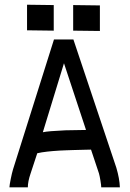

<svg xmlns="http://www.w3.org/2000/svg" viewBox="-20 -805 558 825"><path d="M96.2 -784.7 210.9 -783.2V-673.3L96.2 -674.8ZM294.4 -783.2 409.2 -781.7V-671.9L294.4 -673.3ZM349.6 -246.6 254.9 -533.2 164.1 -236.8Q185.5 -241.7 261.2 -245.1ZM211.9 -635.3H295.4L480 -84Q493.7 -37.6 495.1 0H415Q415 -8.3 411.6 -29.1Q408.2 -49.8 405.3 -59.6L371.1 -162.1Q366.2 -162.1 347.2 -161.6Q328.1 -161.1 320.1 -160.9Q312 -160.6 293.2 -160.2Q274.4 -159.7 263.9 -159.2Q253.4 -158.7 236.6 -158Q219.7 -157.2 208.3 -156Q196.8 -154.8 183.6 -153.6Q170.4 -152.3 159.7 -150.4Q148.9 -148.4 140.1 -146.5L111.3 -59.1Q99.6 -24.9 99.6 0H20.5Q21 -10.3 26.1 -35.9Q31.2 -61.5 36.1 -77.6Z"/></svg>

Font: Fantasque Sans Mono
Style: Regular
Weight: 400
Monospace: yes
Designer: Jany Belluz
Version: Version 1.8.0 ; ttfautohint (v1.8.2)